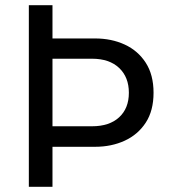

<svg xmlns="http://www.w3.org/2000/svg" viewBox="-20 -719 658 739"><path d="M182 -699V-571H346Q409 -571 460 -547.5Q511 -524 541 -477.5Q571 -431 571 -362Q571 -293 541 -247Q511 -201 460 -177.5Q409 -154 346 -154H182V0H91V-699ZM182 -233H334Q401 -233 438.5 -267.5Q476 -302 476 -362Q476 -422 438.5 -457.5Q401 -493 334 -493H182Z"/></svg>

Font: Fragment Mono SC
Style: Regular
Weight: 400
Monospace: yes
Designer: Wei Huang based on Nimbus Sans by URW Studio, based on Helvetica by Max Miedinger.
Foundry: Wei Huang
Version: Version 1.012; ttfautohint (v1.8.4.7-5d5b)